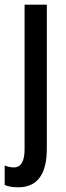

<svg xmlns="http://www.w3.org/2000/svg" viewBox="-41 -611 284 820"><path d="M36 189Q2 189 -21 179V96Q0 104 18 104Q64 104 64 26V-591H159V24Q159 189 36 189Z"/></svg>

Font: Noto Sans Tamil UI ExtraCondensed Medium
Style: Regular
Weight: 500
Width: 2
Designer: Jelle Bosma - Monotype Design Team
Foundry: Monotype Imaging Inc.
Version: Version 2.004; ttfautohint (v1.8.4.7-5d5b)